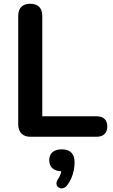

<svg xmlns="http://www.w3.org/2000/svg" viewBox="-20 -728 602 1022"><path d="M142 0Q111 0 94 -17.5Q77 -35 77 -66V-643Q77 -675 93.5 -691.5Q110 -708 141 -708Q172 -708 188.5 -691.5Q205 -675 205 -643V-109H495Q522 -109 536.5 -95Q551 -81 551 -55Q551 -29 536.5 -14.5Q522 0 495 0ZM336 260Q326 272 313.5 274Q301 276 291.5 269.5Q282 263 280.5 251.5Q279 240 289 225Q299 211 304 193.5Q309 176 309 163L312 184Q278 184 260 168.5Q242 153 242 125Q242 97 259.5 82Q277 67 309 67Q342 67 359.5 84Q377 101 377 136Q377 157 372.5 179Q368 201 359 222Q350 243 336 260Z"/></svg>

Font: Nunito ExtraLight
Style: Regular
Weight: 200
Designer: Vernon Adams
Foundry: Vernon Adams
Version: Version 3.602